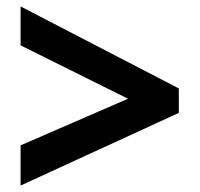

<svg xmlns="http://www.w3.org/2000/svg" viewBox="-20 -682 622 597"><path d="M44 -105V-230L378 -375L44 -541V-662L536 -407V-331Z"/></svg>

Font: Menbere
Style: Regular
Weight: 400
Designer: Aleme Tadesse
Foundry: Sorkin Type Co
Version: Version 1.000